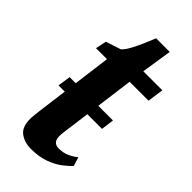

<svg xmlns="http://www.w3.org/2000/svg" viewBox="-223 -744 807 807"><g transform="rotate(45 180.0 -340.5)"><path d="M37.5 -261 46 -318.5H303.5L296 -261ZM198.5 -183.5Q196 -167.5 194.5 -155.2Q193 -143 191.8 -132.8Q190.5 -122.5 190.5 -112Q190.5 -93.5 199.2 -83.8Q208 -74 225 -74Q251.5 -74 272.2 -83.2Q293 -92.5 310 -106.5L322 -67Q309 -52 285.5 -34Q262 -16 226.8 -3Q191.5 10 143.5 10Q106.5 10 79.5 -9.2Q52.5 -28.5 52.5 -76.5Q52.5 -80 52.8 -85.8Q53 -91.5 54.2 -102.2Q55.5 -113 57.5 -130.8Q59.5 -148.5 63.5 -176.5L103.5 -483H38L48.5 -531.5L115.5 -553.5Q128.5 -565 141.5 -589Q154.5 -613 166.5 -640.5Q178.5 -668 187.5 -691H268.5L247.5 -555H360.5L350.5 -483H238Z"/></g></svg>

Font: Merriweather
Style: Bold Italic
Weight: 700
Italic angle: -7.8°
Version: Version 2.101